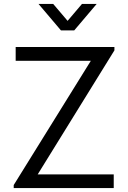

<svg xmlns="http://www.w3.org/2000/svg" viewBox="-20 -960 654 980"><path d="M176.5 -940 291 -805H359L473.5 -940H398.5L325 -853.5L251.5 -940ZM50 0H560.5V-70H172.5L564 -703V-720H60V-649.5H443.5L50 -15.5Z"/></svg>

Font: Hauora
Style: Regular
Weight: 400
Designer: Mikhail Sharanda
Foundry: WCYS & Co.
Version: Version 1.010